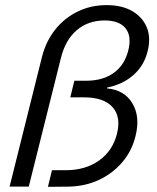

<svg xmlns="http://www.w3.org/2000/svg" viewBox="-20 -730 615 751"><path d="M167.5 0.8 183.3 -64.2H236.7Q314.2 -64.2 367.5 -102.1Q420.8 -140 437.5 -206.7Q454.2 -273.3 420 -311.2Q385.8 -349.2 309.2 -349.2H255L270.8 -414.2H316.7Q382.5 -414.2 425 -445Q467.5 -475.8 481.7 -532.5Q495.8 -588.3 471.2 -619.2Q446.7 -650 389.2 -650Q325 -650 280.4 -612.1Q235.8 -574.2 218.3 -503.3L92.5 0H17.5L144.2 -507.5Q160 -569.2 196.2 -614.6Q232.5 -660 284.2 -685Q335.8 -710 396.7 -710Q456.7 -710 497.1 -686.7Q537.5 -663.3 554.2 -622.9Q570.8 -582.5 557.5 -530Q544.2 -474.2 502.5 -437.1Q460.8 -400 399.2 -387.5L398.3 -384.2Q466.7 -378.3 497.9 -325.8Q529.2 -273.3 510 -197.5Q495.8 -139.2 457.9 -95Q420 -50.8 365.8 -25.8Q311.7 -0.8 246.7 0Z"/></svg>

Font: Funnel Sans Light
Style: Italic
Weight: 300
Italic angle: -14.036°
Designer: NORD ID, Kristian Moeller
Foundry: Dicotype
Version: Version 1.000